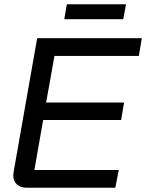

<svg xmlns="http://www.w3.org/2000/svg" viewBox="-20 -879 684 899"><path d="M42 -58Q42 -63 44 -75L154 -700H644L630 -617H235L196 -399H561L547 -317H182L141 -83H536L520 0H106Q76 0 59 -15.5Q42 -31 42 -58ZM293 -859H570L557 -789H281Z"/></svg>

Font: Bai Jamjuree Medium
Style: Italic
Weight: 500
Italic angle: -10°
Version: Version 1.000; ttfautohint (v1.6)